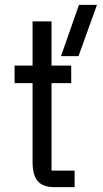

<svg xmlns="http://www.w3.org/2000/svg" viewBox="-20 -770 422 790"><path d="M114 -682H192V-500H273V-428H192V-68H287V0H203Q157 0 135.5 -24.5Q114 -49 114 -104V-428H40V-500H114ZM379 -750 303 -539H231L305 -750Z"/></svg>

Font: Kelly Slab
Style: Regular
Weight: 400
Designer: Denis Masharov
Foundry: Denis Masharov
Version: Version 1.001